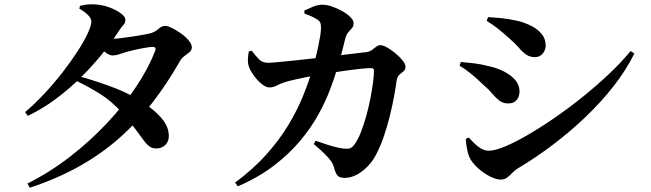

<svg xmlns="http://www.w3.org/2000/svg" viewBox="-20 -816 3040 897"><path d="M108.3 41.5Q213.8 -11.5 308.1 -84.7Q402.4 -157.9 480.7 -241.6Q559.1 -325.3 616.6 -411.7Q674 -498.1 704.7 -577.8Q712.4 -597.4 692.5 -596.9Q680 -596.6 653.9 -592Q627.8 -587.4 601.7 -581.3Q575.6 -575.2 561 -570.4Q545 -565.2 532.2 -561.1Q519.4 -557 504.5 -557Q492.1 -557 473.2 -571Q454.2 -585 433.9 -602.4L452.2 -638.2Q468.7 -635.9 479.1 -635.1Q489.5 -634.4 500 -634.4Q512.7 -634.4 539.4 -637.2Q566.2 -640.1 596.6 -644.8Q627.1 -649.5 652.3 -654.1Q677.6 -658.7 687.6 -661.9Q706.7 -668.6 721.2 -681.8Q735.8 -695.1 752.6 -695.1Q763.5 -695.1 783.9 -685.1Q804.3 -675 825.5 -659.8Q846.7 -644.6 861.5 -627.1Q876.3 -609.6 876.3 -594.3Q876.3 -581.9 865.3 -572.4Q854.2 -562.9 841.3 -553.7Q828.4 -544.5 821.7 -532.2Q762.2 -427.7 693.5 -338.2Q624.8 -248.7 541 -174.1Q457.2 -99.4 353.3 -40.7Q249.3 18 119.2 61.2ZM712.6 -122.5Q692.6 -121.8 679 -131.4Q665.3 -141.1 650.3 -161.4Q635.3 -181.7 612.4 -213.1Q589.5 -244.4 551 -288.1Q502.5 -342.8 449.6 -376Q396.8 -409.2 336.4 -438.5L350.9 -459.2Q386.8 -449.5 430.7 -435.2Q474.6 -421 520.8 -403Q566.9 -384.9 605.9 -362.7Q647.3 -339.3 684.1 -311.4Q720.8 -283.5 744 -252Q767.2 -220.5 768.7 -185.5Q770.1 -157.4 753.9 -140.3Q737.7 -123.3 712.6 -122.5ZM97.3 -292.3Q143.3 -331.3 188.1 -379.4Q232.9 -427.5 272.5 -478.4Q312 -529.4 342.2 -576Q372.5 -622.7 389.6 -659.6Q406.8 -696.4 406.8 -715.3Q406.8 -729.8 390.9 -746Q374.9 -762.2 350.8 -775.1L353.5 -788.8Q367.9 -792.2 383.5 -794.5Q399.1 -796.7 423.1 -795.4Q457 -794 489.8 -782Q522.6 -769.9 544.2 -753.9Q565.8 -737.8 565.8 -724.7Q565.8 -709 557.5 -700.7Q549.2 -692.4 536.1 -672.7Q502.1 -619.4 456.6 -563.2Q411 -506.9 356.4 -453Q301.8 -399.1 239.8 -353.1Q177.9 -307.1 109.9 -274.6Z M1589.9 15.1Q1566.6 15.1 1557.2 4.5Q1547.8 -6.1 1541.1 -30.8Q1536.9 -48.4 1526.6 -63.2Q1516.4 -78 1497.2 -96.8Q1478.1 -115.7 1446 -143.2L1454.6 -158.3Q1484.3 -147.9 1509.8 -139.8Q1535.3 -131.7 1554.8 -127.3Q1574.2 -122.9 1586.1 -121.8Q1605.4 -119.7 1615.2 -123.2Q1624.9 -126.8 1634.5 -139.1Q1651.6 -161.6 1665.6 -197.4Q1679.7 -233.2 1691.3 -274.8Q1702.8 -316.4 1710.7 -357.4Q1718.6 -398.4 1722.9 -432.2Q1727.2 -466.1 1727.2 -485.1Q1727.2 -497.6 1715.9 -497.6Q1694.6 -497.6 1665.5 -494.7Q1636.5 -491.9 1604.9 -487.4Q1573.3 -482.9 1542.4 -478.1Q1511.6 -473.4 1485.5 -468.9Q1468.5 -466.4 1445.3 -462.4Q1422.1 -458.3 1397.5 -452.9Q1372.8 -447.5 1350.4 -442.5Q1328 -437.5 1312.7 -432.6Q1290.4 -426.1 1273.7 -416.8Q1256.9 -407.5 1238.6 -407.5Q1222.9 -407.5 1203.3 -423.1Q1183.7 -438.8 1167.6 -460.5Q1151.5 -482.2 1144.8 -499.2Q1137.6 -517.3 1138.1 -535.5Q1138.6 -553.7 1142.2 -575.5L1156.2 -579Q1172.9 -556.4 1189.4 -539.5Q1205.9 -522.6 1231.5 -522.6Q1243.1 -522.6 1272.3 -525.3Q1301.5 -528.1 1342.7 -532.2Q1383.9 -536.2 1431.3 -541.6Q1478.7 -547 1526.5 -552.6Q1574.3 -558.3 1617.8 -563.8Q1661.3 -569.3 1693 -572.7Q1707 -574.7 1717.3 -582.3Q1727.6 -589.8 1737.1 -597.4Q1746.6 -605 1757.2 -605Q1769.1 -605 1788.5 -594.2Q1807.9 -583.5 1827.5 -567Q1847.1 -550.6 1860.8 -533.6Q1874.5 -516.5 1874.5 -504Q1874.5 -490.6 1865.5 -483.3Q1856.5 -476 1846.1 -467Q1835.7 -458 1833 -439.2Q1828.4 -406.2 1820.6 -363.7Q1812.8 -321.2 1801.2 -274.3Q1789.7 -227.4 1774 -181.1Q1758.3 -134.9 1737.5 -94.4Q1723.6 -66.5 1699.9 -41.2Q1676.3 -15.9 1648 -0.4Q1619.7 15.1 1589.9 15.1ZM1078.3 37.2Q1164.6 -27.1 1225.3 -95.2Q1286 -163.4 1327.1 -231.8Q1368.2 -300.2 1395.1 -366.1Q1422 -431.9 1439.4 -491.6Q1446.6 -513.8 1453.4 -541.3Q1460.2 -568.8 1466.2 -596.2Q1472.1 -623.7 1475.9 -647.3Q1479.6 -670.9 1479.6 -684.6Q1479.9 -700.8 1476.7 -709.2Q1473.6 -717.6 1463.5 -723.8Q1450.5 -732.9 1434.4 -739.9Q1418.3 -746.9 1402.4 -752.3L1401.7 -766.8Q1419.6 -775.4 1442.5 -784.8Q1465.5 -794.2 1486.2 -794Q1507 -794 1532.2 -785.2Q1557.4 -776.4 1580.2 -763.4Q1602.9 -750.4 1617.4 -735.6Q1631.9 -720.8 1631.9 -708.4Q1631.9 -692.8 1624.3 -684.4Q1616.8 -676 1607.7 -666Q1598.7 -656.1 1592.7 -635.1Q1589 -619.3 1583.3 -596.4Q1577.5 -573.5 1570.1 -545.6Q1562.6 -517.8 1552.5 -486.2Q1540.9 -447.8 1520.8 -394.5Q1500.6 -341.3 1467.4 -280.9Q1434.2 -220.5 1383.6 -159.6Q1332.9 -98.7 1261.2 -43.4Q1189.4 11.9 1091.2 54.6Z M2319.8 23Q2298.8 23 2271.7 9.6Q2244.6 -3.7 2220.2 -24.3Q2195.8 -44.9 2180.7 -67.4Q2168.6 -86.9 2162.6 -116.7Q2156.6 -146.5 2156.1 -166.7L2169.4 -173.7Q2180 -162.3 2194.7 -147.7Q2209.3 -133 2226.6 -122.4Q2243.9 -111.8 2263.3 -111.8Q2292.1 -111.8 2340 -131.9Q2387.9 -151.9 2447.9 -186.9Q2507.9 -221.8 2573.7 -267.3Q2639.6 -312.9 2704.5 -365.2Q2769.4 -417.6 2826.6 -471.7Q2883.7 -525.9 2926 -577.6L2943.7 -566Q2906 -489.5 2847.6 -414.7Q2789.2 -339.9 2716 -269.9Q2642.9 -199.9 2562 -139Q2481.2 -78.1 2399.7 -29.5Q2383.9 -19.6 2372.3 -7.3Q2360.7 5.1 2348.8 14Q2336.9 23 2319.8 23ZM2353.6 -332.8Q2329.9 -332.8 2313.1 -345.8Q2296.3 -358.7 2280 -378.3Q2263.8 -398 2239.7 -418.4Q2205.7 -451.3 2178 -473.5Q2150.2 -495.7 2126.9 -509.1L2133.1 -526.5Q2163.9 -524 2195.4 -520.1Q2227 -516.3 2266.8 -506.1Q2303.1 -498 2335 -481.8Q2366.8 -465.5 2387 -442.4Q2407.2 -419.2 2407.2 -388.1Q2407.2 -376.3 2402.4 -363.4Q2397.5 -350.5 2386.1 -341.7Q2374.7 -332.8 2353.6 -332.8ZM2479.9 -549Q2456 -549 2439 -560.5Q2422.1 -572 2404.8 -592.1Q2387.6 -612.2 2360.6 -635.8Q2331.5 -662.4 2304.8 -683.2Q2278.1 -704 2253.7 -718.4L2260.1 -736.1Q2284.7 -734.9 2320.4 -731.5Q2356 -728 2401.3 -717.9Q2436 -708.8 2465 -693.5Q2493.9 -678.2 2511.6 -656.1Q2529.4 -633.9 2529.4 -602.2Q2529.4 -582 2515.2 -565.5Q2501.1 -549 2479.9 -549Z"/></svg>

Font: Noto Serif SC ExtraLight
Style: Regular
Weight: 200
Designer: Ryoko NISHIZUKA 西塚涼子 (kana & ideographs); Frank Grießhammer (Latin, Greek & Cyrillic); Wenlong ZHANG 张文龙 (bopomofo); San
Foundry: Adobe
Version: Version 2.002-H1;hotconv 1.1.0;makeotfexe 2.6.0